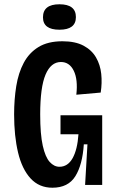

<svg xmlns="http://www.w3.org/2000/svg" viewBox="-20 -865 546 898"><path d="M225 13Q163 13 123 -30.5Q83 -74 64.5 -151.5Q46 -229 46 -330Q46 -400 56 -462Q66 -524 91 -571Q116 -618 160 -645Q204 -672 272 -672Q332 -672 370.5 -651.5Q409 -631 429 -596.5Q449 -562 453.5 -519.5Q458 -477 451 -432L337 -422Q345 -493 325 -534Q305 -575 265 -575Q218 -575 193 -516Q168 -457 168 -330Q168 -237 180 -183.5Q192 -130 212.5 -107.5Q233 -85 258 -85Q297 -85 319.5 -125Q342 -165 347 -237H263V-326H458V-228V0H378L389 -190H372Q366 -95 332.5 -41Q299 13 225 13ZM258 -726Q181 -726 181 -784Q181 -845 258 -845Q335 -845 335 -785Q335 -726 258 -726Z"/></svg>

Font: Bricolage Grotesque 12pt Condensed SemiBold
Style: Regular
Weight: 600
Width: 3
Designer: Mathieu Triay
Foundry: Atelier Triay
Version: Version 1.001; ttfautohint (v1.8.4.7-5d5b);gftools[0.9.33.de